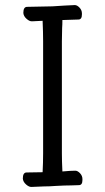

<svg xmlns="http://www.w3.org/2000/svg" viewBox="-20 -731 415 757"><path d="M148 -649 107 -647Q97 -646 85 -656.5Q73 -667 72 -680Q72 -704 87 -704L187 -706L234 -709L275 -711Q284 -711 293.5 -701Q303 -691 303 -678V-674Q303 -654 289 -654L226 -652Q226 -633 225 -621L224 -568V-126Q224 -97 226 -55Q259 -58 277 -58Q286 -58 295.5 -48Q305 -38 305 -25V-21Q305 -1 291 -1L260 0Q237 0 201 2Q175 4 153 4L105 6Q95 7 83 -3.5Q71 -14 70 -27Q70 -51 85 -51L148 -52Q150 -90 150 -127V-569Q150 -603 148 -649Z"/></svg>

Font: Iansui 0.93
Style: Regular
Weight: 400
Designer: But Ko / Fontworks Inc.
Foundry: zi-hi.com / Fontworks Inc.
Version: Version 0.931